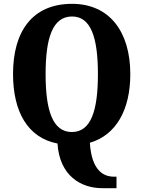

<svg xmlns="http://www.w3.org/2000/svg" viewBox="-20 -745 748 1002"><path d="M513 237H588V177H574C522 177 458 147 449 0C586 -40 660 -172 660 -358C660 -580 551 -725 356 -725C148 -725 48 -580 48 -359C48 -163 124 -26 280 4C291 173 403 237 513 237ZM355 -56C255 -56 218 -168 218 -358C218 -548 255 -659 356 -659C455 -659 491 -548 491 -358C491 -168 455 -56 355 -56Z"/></svg>

Font: Noto Serif Condensed ExtraBold
Style: Regular
Weight: 800
Width: 3
Designer: Monotype Design Team
Foundry: Monotype Imaging Inc.
Version: Version 2.013